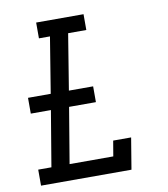

<svg xmlns="http://www.w3.org/2000/svg" viewBox="-82 -805 765 874"><g transform="rotate(-10 300.0 -367.5)"><path d="M37 0V-74H98L141 -331H48V-404H153L195 -662H144V-735H363V-662H279L237 -404H349V-331H225L182 -74H384L396 -145H479L455 0Z"/></g></svg>

Font: Iosevka Etoile
Style: Italic
Weight: 400
Italic angle: -9°
Designer: Belleve Invis
Foundry: Belleve Invis
Version: Version 22.1.2; ttfautohint (v1.8.4)